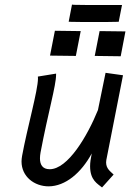

<svg xmlns="http://www.w3.org/2000/svg" viewBox="-20 -824 575 849"><path d="M519.5 -801.8H511.2H431.2C386.2 -801.8 338.9 -801.8 307.1 -802.7L298.3 -803.7L283.7 -728L292 -727.5C325.2 -726.6 361.8 -726.6 397.9 -726.6C434.1 -726.6 468.3 -726.6 496.6 -727.5H504.9ZM222.7 -688 201.2 -578.1 315.4 -576.7 336.9 -686.5ZM420.4 -686.5 398.9 -576.7 513.7 -575.2 534.7 -685.1ZM431.2 4.9 482.4 -52.2C467.8 -66.4 449.2 -78.1 449.2 -106C449.2 -109.4 449.7 -112.8 450.2 -116.7L523.9 -491.2L446.8 -502L413.1 -337.4C366.7 -223.1 280.3 -75.7 199.7 -75.7C167 -75.7 156.7 -97.2 156.7 -124C156.7 -131.8 157.7 -140.6 159.2 -149.4C192.4 -325.2 228 -445.3 228 -493.7V-498.5L147.5 -485.4C147.9 -482.9 147.9 -480.5 147.9 -477.1C147.9 -424.3 100.1 -257.3 77.6 -134.3C76.2 -126 75.2 -117.7 75.2 -109.9C75.2 -43 131.8 0 195.3 0C269 -0.5 338.9 -59.1 385.7 -145.5C380.9 -123 378.4 -104.5 378.4 -88.9C378.4 -26.4 412.1 -11.2 431.2 4.9Z"/></svg>

Font: Fantasque Sans Mono
Style: RegItalic
Weight: 400
Italic angle: -11°
Monospace: yes
Designer: Jany Belluz
Version: Version 1.6.3